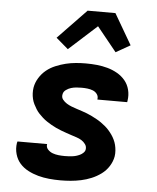

<svg xmlns="http://www.w3.org/2000/svg" viewBox="-54 -812 709 867"><g transform="rotate(5 300.0 -379.0)"><path d="M252 8Q226 8 200.5 5.5Q175 3 151 -3.5Q127 -10 105 -21.5Q83 -33 67.5 -50.5Q52 -68 45 -92.5Q38 -117 42 -143L44 -150H179L178 -149Q176 -135 185.5 -125Q195 -115 207.5 -110.5Q220 -106 234 -104.5Q248 -103 262 -103Q270 -103 278.5 -103.5Q287 -104 296 -105Q305 -106 313.5 -108.5Q322 -111 330.5 -115Q339 -119 346 -126Q353 -133 354 -141Q356 -154 348.5 -164.5Q341 -175 330.5 -181.5Q320 -188 307.5 -192Q295 -196 283 -200Q271 -204 259.5 -208Q248 -212 236 -216.5Q224 -221 212.5 -226.5Q201 -232 190.5 -238Q180 -244 169.5 -251Q159 -258 150 -266Q141 -274 132.5 -283Q124 -292 117.5 -302.5Q111 -313 105.5 -324Q100 -335 97 -347.5Q94 -360 93.5 -373Q93 -386 95 -399Q99 -422 112 -443Q125 -464 143.5 -479Q162 -494 185 -503.5Q208 -513 230.5 -518.5Q253 -524 276 -526Q299 -528 321 -528Q347 -528 371.5 -525.5Q396 -523 419.5 -516.5Q443 -510 464 -498Q485 -486 500 -468Q515 -450 521 -426Q527 -402 523 -377L522 -370H387V-372Q389 -385 381.5 -395Q374 -405 362.5 -409.5Q351 -414 338 -415.5Q325 -417 312 -417Q300 -417 288 -416Q276 -415 264 -411.5Q252 -408 241 -400Q230 -392 228 -380Q225 -366 233 -356Q241 -346 251.5 -339.5Q262 -333 273.5 -328.5Q285 -324 297.5 -320Q310 -316 322 -312Q334 -308 345.5 -303.5Q357 -299 368 -293.5Q379 -288 390 -282Q401 -276 411 -269Q421 -262 430.5 -254Q440 -246 448 -237Q456 -228 463 -218Q470 -208 475.5 -196.5Q481 -185 484 -173Q487 -161 488 -147.5Q489 -134 487 -121Q483 -98 469.5 -76.5Q456 -55 435.5 -40Q415 -25 392 -15.5Q369 -6 345.5 -1Q322 4 298.5 6Q275 8 252 8ZM234 -585 179 -632 308 -766H434L515 -627L450 -590L361 -700Z"/></g></svg>

Font: Iosevka Aile Heavy
Style: Italic
Weight: 900
Italic angle: -9°
Designer: Belleve Invis
Foundry: Belleve Invis
Version: Version 31.1.0; ttfautohint (v1.8.4)